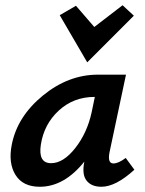

<svg xmlns="http://www.w3.org/2000/svg" viewBox="-20 -706 554 733"><path d="M491 -646 313 -468 208 -648 270 -684 340 -603 448 -686ZM460 -103 493 -58Q422 7 367 7Q329 7 310.5 -16.5Q292 -40 302 -89Q225 7 132 7Q67 7 39 -38.5Q11 -84 25 -154Q46 -261 143.5 -341Q241 -421 354 -421H461L398 -124Q390 -82 413 -82Q432 -82 460 -103ZM175 -83Q222 -83 267.5 -141Q313 -199 330 -278L342 -336H341Q261 -336 204.5 -284Q148 -232 136 -154Q125 -83 175 -83Z"/></svg>

Font: EauTest
Style: Bold Italic
Weight: 700
Italic angle: -12°
Designer: Christian Thalmann (Catharsis Fonts)
Version: Version 0.001;PS 000.001;hotconv 1.0.88;makeotf.lib2.5.64775